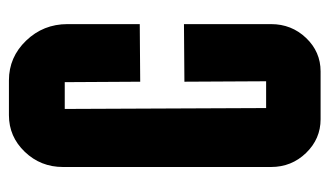

<svg xmlns="http://www.w3.org/2000/svg" viewBox="-174 -565 738 430"><g transform="rotate(-90 195.0 -350.0)"><path d="M227 -405 226 -574H166L168 -123H228L227 -306L356 -307V-112Q356 -66 325 -33.5Q294 -1 250 -1H143Q99 -1 67.5 -33.5Q36 -66 36 -112V-578Q36 -628 70 -663.5Q104 -699 152 -699H230Q282 -699 319 -660.5Q356 -622 356 -568V-406Z"/></g></svg>

Font: Bayformers-TFTCGName
Style: Regular
Weight: 400
Designer: billmoo
Foundry: Bayformers
Version: Version 1.021;Fontself Maker 3.5.4